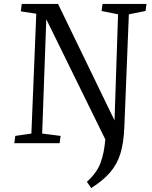

<svg xmlns="http://www.w3.org/2000/svg" viewBox="-20 -730 776 979"><path d="M53 0 58 -37 140 -49 165 -660 86 -672 91 -710H276L564 -116L582 -657L498 -674L503 -710H727L722 -674L637 -657L614 -82Q611 -2 594 53Q577 108 541 149.5Q505 191 445 229L423 197Q473 152 492 102Q511 52 517 -19L216 -632L195 -49L289 -37L284 0Z"/></svg>

Font: Literata 36pt
Style: Italic
Weight: 400
Italic angle: -2°
Designer: Latin by Veronika Burian and Jose Scaglione. Greek by Irene Vlachou. Cyrillic by Vera Evstafieva
Foundry: TypeTogether
Version: Version 3.002